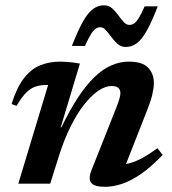

<svg xmlns="http://www.w3.org/2000/svg" viewBox="-20 -708 664 740"><path d="M44 -300 24.5 -307Q44.5 -370.5 71.8 -406Q99 -441.5 134.2 -456Q169.5 -470.5 212 -470.5Q226 -470.5 238 -469.5Q250 -468.5 262 -467Q274 -465.5 288 -463L213.5 -215.5L217.5 -219Q249.5 -285 281 -332.8Q312.5 -380.5 344.2 -411Q376 -441.5 409 -456Q442 -470.5 477 -470.5Q528.5 -470.5 550.8 -447.2Q573 -424 573 -388Q573 -369.5 567.2 -344.5Q561.5 -319.5 548 -285.5L451 -38.5L433 -73.5Q456 -72.5 479.8 -79Q503.5 -85.5 529.8 -99.8Q556 -114 586.5 -137L607 -111Q563 -65 524 -38Q485 -11 450.5 0.5Q416 12 384 12Q344.5 12 331.8 -3Q319 -18 333 -53L428 -292.5Q436.5 -314.5 440.2 -327.2Q444 -340 444 -349.5Q444 -362 436 -369.2Q428 -376.5 410 -376.5Q386 -376.5 359 -358.2Q332 -340 304.5 -305.2Q277 -270.5 252 -220.2Q227 -170 207 -106.5L173.5 0H50.5L165.5 -380.5Q164 -380.5 162.2 -380.5Q160.5 -380.5 159 -380.5Q135.5 -380.5 116.8 -374.2Q98 -368 80.8 -350.8Q63.5 -333.5 44 -300ZM588 -683.5Q564.5 -623 545.2 -589Q526 -555 506.8 -541Q487.5 -527 465 -527Q446.5 -527 433.5 -538.5Q420.5 -550 409.5 -565Q398.5 -580 388.5 -591.5Q378.5 -603 366.5 -603Q357.5 -603 348.8 -597.2Q340 -591.5 330.5 -576.2Q321 -561 307.5 -531H257Q281 -592 300.2 -625.8Q319.5 -659.5 338.8 -673.5Q358 -687.5 381 -687.5Q399 -687.5 412 -676Q425 -664.5 435.8 -649.5Q446.5 -634.5 456.8 -623.2Q467 -612 478.5 -612Q488.5 -612 496.8 -617.5Q505 -623 514.8 -638.5Q524.5 -654 537.5 -683.5Z"/></svg>

Font: Newsreader SemiBold
Style: Italic
Weight: 600
Italic angle: -17°
Designer: Hugues Gentile
Foundry: Production Type
Version: Version 1.003